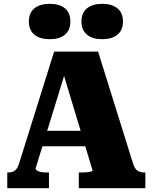

<svg xmlns="http://www.w3.org/2000/svg" viewBox="-20 -984 798 1004"><path d="M177 -300H448L453 -219H173ZM297 -647 325 -619 166 -103Q166 -97 173.5 -92Q181 -87 194 -84.5Q207 -82 225 -82H236V0H18V-82H23Q45 -82 59 -93Q73 -104 82 -136L263 -714H493L676 -128Q685 -101 699 -91.5Q713 -82 735 -82H740V0H392V-82H405Q423 -82 436.5 -83.5Q450 -85 457 -87.5Q464 -90 464 -93ZM348 -872Q348 -826 319.5 -802.5Q291 -779 240 -779Q189 -779 160 -802.5Q131 -826 131 -872Q131 -917 160 -940.5Q189 -964 240 -964Q291 -964 319.5 -940.5Q348 -917 348 -872ZM623 -872Q623 -826 594 -802.5Q565 -779 514 -779Q464 -779 435 -802.5Q406 -826 406 -872Q406 -917 435 -940.5Q464 -964 514 -964Q565 -964 594 -940.5Q623 -917 623 -872Z"/></svg>

Font: Roboto Serif ExtraBold
Style: Regular
Weight: 800
Designer: Greg Gazdowicz
Foundry: Commercial Type
Version: Version 1.008